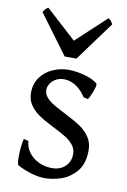

<svg xmlns="http://www.w3.org/2000/svg" viewBox="-84 -771 554 837"><g transform="rotate(10 193.0 -352.5)"><path d="M51.8 -21Q49.3 -22 47.9 -32.2Q46.4 -42.5 46.4 -57.6Q46.4 -79.1 48.8 -102.5Q51.3 -126 55.2 -138.2L76.2 -132.8Q77.6 -106 94 -83.3Q110.4 -60.5 137.7 -47.4Q165 -34.2 198.2 -34.2Q233.4 -34.2 255.9 -55.4Q278.3 -76.7 278.3 -110.8Q278.3 -132.3 264.9 -149.4Q251.5 -166.5 231.7 -179Q211.9 -191.4 177.2 -209L157.2 -219.2Q124.5 -235.8 102.1 -252Q79.6 -268.1 65.2 -290.3Q50.8 -312.5 50.8 -341.8Q50.8 -380.9 71 -409.7Q91.3 -438.5 124.8 -453.6Q158.2 -468.8 195.8 -468.8Q228.5 -468.8 266.8 -458.3Q305.2 -447.8 324.2 -431.2Q325.7 -429.7 325.7 -425.8Q325.7 -414.1 315.9 -389.6Q306.2 -365.2 299.8 -357.9L280.8 -361.8Q258.8 -394.5 233.9 -409.7Q209 -424.8 183.1 -424.8Q162.6 -424.8 147 -416Q131.3 -407.2 122.8 -393.6Q114.3 -379.9 114.3 -366.2Q114.3 -348.6 126 -334.5Q137.7 -320.3 155.3 -309.3Q172.9 -298.3 203.6 -282.7L222.2 -272.9Q259.8 -253.9 283.9 -237.5Q308.1 -221.2 325 -196.5Q341.8 -171.9 341.8 -138.2Q341.8 -75.7 310.8 -41.7Q279.8 -7.8 241.9 3.4Q204.1 14.6 173.8 14.6Q149.4 14.6 116.2 5.4Q83 -3.9 51.8 -21ZM168 -522.9 39.1 -697.3Q40.5 -699.2 44.7 -705.3Q48.8 -711.4 52.2 -714.4Q55.7 -717.3 61 -720.2L195.3 -597.7L327.1 -720.2Q335 -716.3 338.1 -712.4Q341.3 -708.5 348.1 -697.3L220.2 -522.9Z"/></g></svg>

Font: David Libre
Style: Regular
Weight: 400
Version: Version 1.000